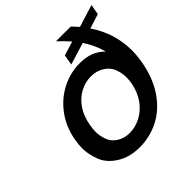

<svg xmlns="http://www.w3.org/2000/svg" viewBox="-194 -902 1071 1071"><g transform="rotate(-45 341.0 -367.0)"><path d="M585 -655Q663 -540 663 -405Q663 -362 655 -317Q636 -212 586 -138.5Q536 -65 465 -28Q394 9 312 9Q233 9 176.5 -26.5Q120 -62 100 -114.5Q80 -167 80 -214Q80 -244 86 -276Q100 -360 147.5 -425Q195 -490 263 -525Q331 -560 406 -560Q455 -560 490.5 -546Q526 -532 555 -503Q538 -568 498 -628L368 -588L378 -649L462 -675Q434 -707 399 -740H515Q533 -722 550 -702L682 -743L671 -682ZM329 -87Q373 -87 415.5 -109Q458 -131 489 -173.5Q520 -216 531 -276Q535 -300 535 -320Q535 -353 522.5 -387Q510 -421 476 -442.5Q442 -464 398 -464Q354 -464 313 -442.5Q272 -421 242.5 -378.5Q213 -336 203 -276Q198 -250 198 -226Q198 -197 209 -163.5Q220 -130 252.5 -108.5Q285 -87 329 -87Z"/></g></svg>

Font: Fz Poppins Med
Style: Italic
Weight: 500
Italic angle: -10°
Designer: Ninad Kale (Devanagari), Jonny Pinhorn (Latin)
Foundry: Indian Type Foundry
Version: Vit hóa bi Vntype.Com & FontZin.Com